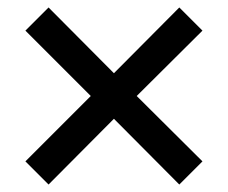

<svg xmlns="http://www.w3.org/2000/svg" viewBox="-20 -510 610 514"><path d="M522 -78 346 -253 522 -428 460 -490 285 -314 110 -490 48 -428 223 -253 48 -78 110 -16 285 -192 460 -16Z"/></svg>

Font: STIXGeneral
Style: Bold Italic
Weight: 700
Italic angle: -16.33°
Designer: MicroPress Inc., with final additions and corrections provided by Coen Hoffman, Elsevier (retired)
Version: Version 1.1.0